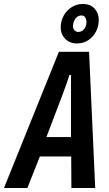

<svg xmlns="http://www.w3.org/2000/svg" viewBox="-62 -948 549 968"><path d="M-42 0 235 -687H387L418 0H298L297 -159H139L76 0ZM172 -257H296V-475Q296 -482 296 -493Q296 -504 296 -517.5Q296 -531 296 -544.5Q296 -558 296 -570H288Q284 -556 277.5 -538Q271 -520 265 -503Q259 -486 255 -475ZM326 -729Q289 -729 266.5 -752.5Q244 -776 244 -809Q244 -842 259 -869Q274 -896 299.5 -912Q325 -928 355 -928Q394 -928 415 -904.5Q436 -881 436 -848Q436 -817 422.5 -790Q409 -763 384 -746Q359 -729 326 -729ZM332 -787Q344 -787 353.5 -793.5Q363 -800 368.5 -811.5Q374 -823 374 -836Q374 -849 368 -859.5Q362 -870 349 -870Q336 -870 326.5 -862.5Q317 -855 311.5 -842.5Q306 -830 306 -816Q306 -803 314 -795Q322 -787 332 -787Z"/></svg>

Font: Archivo ExtraCondensed SemiBold
Style: Italic
Weight: 600
Width: 2
Italic angle: -10°
Designer: Hector Gatti
Foundry: Omnibus-Type
Version: Version 2.001